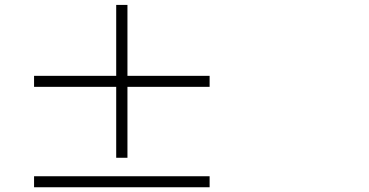

<svg xmlns="http://www.w3.org/2000/svg" viewBox="-20 -790 1540 801"><path d="M122.1 -8.8V-54.7H854.5V-8.8ZM464.8 -131.8V-427.7H122.1V-473.6H464.8V-769.5H511.7V-473.6H854.5V-427.7H511.7V-131.8Z"/></svg>

Font: Bpmf GenYo Min B
Style: B
Weight: 700
Foundry: But Ko
Version: Version 1.320